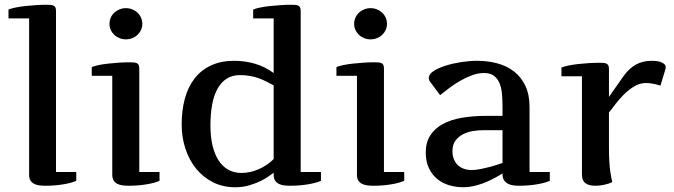

<svg xmlns="http://www.w3.org/2000/svg" viewBox="-20 -770 2826 805"><path d="M214.8 -48.8H299.8V-12.2Q291.5 -7.8 277.1 -3.9Q262.7 0 245.1 2.9Q227.5 5.9 208.5 7.3Q189.5 8.8 171.9 8.8Q156.7 8.8 144 7.1Q131.3 5.4 122.1 0.2Q112.8 -4.9 107.4 -13.9Q102.1 -22.9 102.1 -38.1V-692.9H15.6V-730Q25.9 -734.4 44.7 -738.3Q63.5 -742.2 85.4 -744.6Q107.4 -747.1 130.6 -748.5Q153.8 -750 172.9 -750Q183.1 -750 190.9 -749.5Q198.7 -749 204.1 -746.6Q209.5 -744.1 212.2 -739Q214.8 -733.9 214.8 -724.1Z M564 -48.8H648.9V-12.2Q640.6 -7.8 626.2 -3.9Q611.8 0 594.2 2.9Q576.7 5.9 557.6 7.3Q538.6 8.8 521 8.8Q505.9 8.8 493.2 7.1Q480.5 5.4 470.9 0.2Q461.4 -4.9 456.1 -13.9Q450.7 -22.9 450.7 -38.1V-452.1H364.7V-488.8Q375 -493.2 393.6 -497.1Q412.1 -501 434.3 -503.4Q456.5 -505.9 479.7 -507.3Q502.9 -508.8 522 -508.8Q532.2 -508.8 540 -508.3Q547.9 -507.8 553.2 -505.4Q558.6 -502.9 561.3 -497.8Q564 -492.7 564 -482.9ZM439 -669.9Q439 -683.6 444.3 -695.8Q449.7 -708 459 -716.8Q468.3 -725.6 481 -730.7Q493.7 -735.8 507.8 -735.8Q522 -735.8 534.7 -730.7Q547.4 -725.6 556.6 -716.8Q565.9 -708 571.3 -695.8Q576.7 -683.6 576.7 -669.9Q576.7 -656.2 571.3 -644.5Q565.9 -632.8 556.6 -624Q547.4 -615.2 534.7 -610.1Q522 -605 507.8 -605Q493.7 -605 481 -610.1Q468.3 -615.2 459 -624Q449.7 -632.8 444.3 -644.5Q439 -656.2 439 -669.9Z M1127.4 -412.1Q1112.8 -419.9 1097.7 -427.7Q1082.5 -435.5 1065.7 -441.7Q1048.8 -447.8 1029.3 -451.4Q1009.8 -455.1 986.3 -455.1Q953.1 -455.1 929.4 -439.5Q905.8 -423.8 890.9 -396Q876 -368.2 869.1 -329.3Q862.3 -290.5 862.3 -244.1Q862.3 -196.8 871.1 -159.9Q879.9 -123 896.5 -97.4Q913.1 -71.8 937.3 -58.3Q961.4 -44.9 992.7 -44.9Q1029.3 -44.9 1065.2 -60.8Q1101.1 -76.7 1127.4 -103ZM1127.4 -692.9H1041.5V-730Q1051.8 -734.4 1070.3 -738.3Q1088.9 -742.2 1111.1 -744.6Q1133.3 -747.1 1156.5 -748.5Q1179.7 -750 1198.7 -750Q1209 -750 1216.8 -749.5Q1224.6 -749 1230 -746.6Q1235.4 -744.1 1238 -739Q1240.7 -733.9 1240.7 -724.1V-48.8H1325.7V-12.2Q1317.4 -7.8 1303 -3.9Q1288.6 0 1271 2.9Q1253.4 5.9 1234.4 7.3Q1215.3 8.8 1197.8 8.8Q1182.6 8.8 1169.9 7.1Q1157.2 5.4 1147.7 0.2Q1138.2 -4.9 1132.8 -13.9Q1127.4 -22.9 1127.4 -38.1V-45.9Q1122.6 -42.5 1108.9 -32.5Q1095.2 -22.5 1074.5 -12Q1053.7 -1.5 1026.1 6.8Q998.5 15.1 966.3 15.1Q915 15.1 873.5 -5.6Q832 -26.4 802.7 -62.3Q773.4 -98.1 757.6 -146Q741.7 -193.8 741.7 -248Q741.7 -307.6 755.1 -356.9Q768.6 -406.2 796.1 -441.4Q823.7 -476.6 865.2 -495.8Q906.7 -515.1 962.4 -515.1Q1005.4 -515.1 1047.6 -503.2Q1089.8 -491.2 1127.4 -463.9Z M1589.8 -48.8H1674.8V-12.2Q1666.5 -7.8 1652.1 -3.9Q1637.7 0 1620.1 2.9Q1602.5 5.9 1583.5 7.3Q1564.5 8.8 1546.9 8.8Q1531.7 8.8 1519 7.1Q1506.3 5.4 1496.8 0.2Q1487.3 -4.9 1481.9 -13.9Q1476.6 -22.9 1476.6 -38.1V-452.1H1390.6V-488.8Q1400.9 -493.2 1419.4 -497.1Q1438 -501 1460.2 -503.4Q1482.4 -505.9 1505.6 -507.3Q1528.8 -508.8 1547.9 -508.8Q1558.1 -508.8 1565.9 -508.3Q1573.7 -507.8 1579.1 -505.4Q1584.5 -502.9 1587.2 -497.8Q1589.8 -492.7 1589.8 -482.9ZM1464.8 -669.9Q1464.8 -683.6 1470.2 -695.8Q1475.6 -708 1484.9 -716.8Q1494.1 -725.6 1506.8 -730.7Q1519.5 -735.8 1533.7 -735.8Q1547.9 -735.8 1560.5 -730.7Q1573.2 -725.6 1582.5 -716.8Q1591.8 -708 1597.2 -695.8Q1602.5 -683.6 1602.5 -669.9Q1602.5 -656.2 1597.2 -644.5Q1591.8 -632.8 1582.5 -624Q1573.2 -615.2 1560.5 -610.1Q1547.9 -605 1533.7 -605Q1519.5 -605 1506.8 -610.1Q1494.1 -615.2 1484.9 -624Q1475.6 -632.8 1470.2 -644.5Q1464.8 -656.2 1464.8 -669.9Z M2086.9 -43Q2086.9 -43 2080.3 -38.8Q2073.7 -34.7 2062.3 -28.3Q2050.8 -22 2035.4 -14.4Q2020 -6.8 2001.7 -0.2Q1983.4 6.3 1963.6 10.7Q1943.8 15.1 1923.8 15.1Q1892.1 15.1 1863.3 6.6Q1834.5 -2 1812.7 -20Q1791 -38.1 1778.1 -65.4Q1765.1 -92.8 1765.1 -130.9Q1765.1 -172.9 1783.9 -202.1Q1802.7 -231.4 1836.2 -249.8Q1869.6 -268.1 1916 -276.1Q1962.4 -284.2 2018.1 -284.2H2086.9V-320.8Q2086.9 -349.1 2084.7 -375.2Q2082.5 -401.4 2074.5 -420.9Q2066.4 -440.4 2051 -452.1Q2035.6 -463.9 2009.8 -463.9Q1984.9 -463.9 1960 -454.8Q1935.1 -445.8 1911.1 -432.1Q1887.2 -418.5 1865.2 -402.1Q1843.3 -385.7 1825.2 -371.1L1785.2 -424.8Q1777.8 -433.6 1777.8 -442.9Q1777.8 -459 1798.1 -472.2Q1818.4 -485.4 1848.9 -494.9Q1879.4 -504.4 1914.6 -509.8Q1949.7 -515.1 1980 -515.1Q2024.9 -515.1 2064.9 -504.4Q2105 -493.7 2135 -470.5Q2165 -447.3 2182.6 -410.4Q2200.2 -373.5 2200.2 -320.8V-48.8H2285.2V-12.2Q2276.9 -7.8 2262.5 -3.9Q2248 0 2230.5 2.9Q2212.9 5.9 2193.6 7.3Q2174.3 8.8 2156.7 8.8Q2145 8.8 2132.8 7.3Q2120.6 5.9 2110.6 0.7Q2100.6 -4.4 2094 -13.4Q2087.4 -22.5 2086.9 -38.1ZM1958 -57.1Q1975.1 -57.1 1997.3 -61.8Q2019.5 -66.4 2039.6 -71.8Q2063 -78.1 2086.9 -86.9V-224.1H2004.9Q1986.3 -224.1 1964.1 -220.7Q1941.9 -217.3 1922.6 -207.8Q1903.3 -198.2 1890.1 -181.2Q1877 -164.1 1877 -136.2Q1877 -118.7 1882.3 -104.2Q1887.7 -89.8 1897.9 -79.3Q1908.2 -68.8 1923.3 -63Q1938.5 -57.1 1958 -57.1Z M2334 -486.8Q2344.2 -491.2 2362.8 -495.1Q2381.3 -499 2403.6 -501.5Q2425.8 -503.9 2449 -505.4Q2472.2 -506.8 2491.2 -506.8Q2501.5 -506.8 2509.3 -506.3Q2517.1 -505.9 2522.5 -503.4Q2527.8 -501 2530.5 -495.8Q2533.2 -490.7 2533.2 -481V-363.8L2595.2 -452.1Q2618.7 -484.4 2647.2 -499.8Q2675.8 -515.1 2711.9 -515.1Q2718.3 -515.1 2728.3 -514.4Q2738.3 -513.7 2747.8 -510.7Q2757.3 -507.8 2764.2 -502.4Q2771 -497.1 2771 -487.8Q2771 -485.4 2771 -483.9Q2771 -482.4 2770 -480L2749 -411.1Q2730.5 -417 2715.6 -419.4Q2700.7 -421.9 2688 -421.9Q2661.6 -421.9 2637.7 -407Q2613.8 -392.1 2593.8 -371.8Q2573.7 -351.6 2558.3 -330.8Q2543 -310.1 2533.2 -298.8V-147Q2533.2 -116.7 2534.7 -93.8Q2536.1 -70.8 2538.3 -53.7Q2540.5 -36.6 2543 -25.1Q2545.4 -13.7 2546.9 -6.8Q2540 -2.9 2531.5 -0.2Q2522.9 2.4 2513.4 4.6Q2503.9 6.8 2494.4 7.8Q2484.9 8.8 2477.1 8.8Q2464.4 8.8 2454.1 6.6Q2443.8 4.4 2436 -1Q2428.2 -6.3 2424.1 -15.4Q2419.9 -24.4 2419.9 -38.1V-450.2H2334V-486.8Z"/></svg>

Font: Artifika
Style: Medium
Weight: 500
Designer: Yulya Zhdanova | Cyreal.org
Foundry: Yulya Zhdanova | Cyreal
Version: Version 1.000